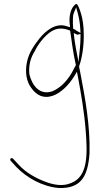

<svg xmlns="http://www.w3.org/2000/svg" viewBox="-20 -677 508 961"><path d="M31 122C31 124 32 126 33 127L61 158C115 214 193 257 274 264C386 268 420 205 428 91C432 -45 406 -188 383 -307L380 -323C379 -327 377 -335 376 -343V-346L377 -348C392 -391 401 -454 399 -513C399 -548 393 -584 386 -607C378 -635 368 -659 361 -657C360 -657 358 -656 356 -654C335 -637 324 -599 329 -556L331 -541L316 -545C259 -566 208 -522 178 -485C153 -453 125 -415 115 -367C104 -313 113 -267 138 -235C162 -202 196 -181 245 -198C286 -213 324 -251 352 -296L365 -318L370 -293C385 -214 403 -107 409 -22C417 85 424 206 336 239C293 258 245 247 208 233C162 216 110 188 74 148L45 117C44 116 40 114 39 114C35 114 31 118 31 122ZM127 -305V-306C122 -353 135 -391 154 -421C172 -458 200 -493 231 -516C264 -539 294 -538 331 -524C338 -475 347 -406 359 -355L360 -352L350 -333C325 -281 286 -238 242 -220C179 -199 141 -248 127 -305ZM345 -583C345 -593 346 -604 350 -613L361 -640L369 -612C375 -589 380 -565 382 -531L383 -512L367 -521C356 -527 356 -530 346 -533V-539C345 -554 344 -568 345 -583ZM349 -512 365 -504C366 -503 369 -503 371 -504L383 -507V-494C383 -476 382 -456 380 -436L373 -367L360 -435C356 -456 353 -477 351 -494Z"/></svg>

Font: Stray Cat
Style: ExLtCn
Weight: 200
Version: Version 1.0